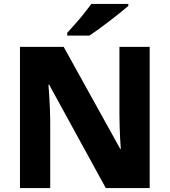

<svg xmlns="http://www.w3.org/2000/svg" viewBox="-20 -951 858 971"><path d="M737 0H515L229 -522H225Q227 -499 229 -467Q231 -435 232.5 -401Q234 -367 234 -338V0H81V-714H302L588 -198H591Q589 -219 587.5 -250.5Q586 -282 585 -315Q584 -348 584 -374V-714H737ZM629 -921Q613 -907 588 -887Q563 -867 534.5 -845Q506 -823 479 -803.5Q452 -784 432 -771H320V-785Q336 -803 359 -828.5Q382 -854 404 -881.5Q426 -909 442 -931H629Z"/></svg>

Font: Noto Sans Syriac ExtraBold
Style: Regular
Weight: 800
Designer: Patrick Giasson and the Monotype Design Team
Foundry: Monotype Imaging Inc.
Version: Version 3.000; ttfautohint (v1.8.4.7-5d5b)